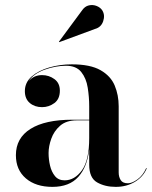

<svg xmlns="http://www.w3.org/2000/svg" viewBox="-20 -719 592 749"><path d="M350.5 -606 211 -554.5 210 -556.5 299 -677Q310.5 -694.5 326.8 -698Q343 -701.5 357.5 -695.5Q372 -689.5 379 -678.5Q390.5 -660 382.5 -636.2Q374.5 -612.5 350.5 -606ZM262.5 -252H328V-304.5Q328 -340.5 322.2 -377Q316.5 -413.5 297 -438Q277.5 -462.5 237.5 -462.5Q197 -462.5 154.2 -447.2Q111.5 -432 91.5 -402Q111.5 -426 144 -426Q171 -426 192.2 -410.5Q213.5 -395 213.5 -365.5Q213.5 -332.5 192 -316.8Q170.5 -301 144 -301Q115.5 -301 96.2 -317.2Q77 -333.5 77 -363.5Q77 -397.5 103.8 -420.8Q130.5 -444 172.5 -456Q214.5 -468 260 -468Q332.5 -468 372.2 -445.2Q412 -422.5 427.5 -385.2Q443 -348 443 -304.5V-46Q443 -29 450.8 -16.5Q458.5 -4 479 -4Q495 -4 516.2 -19.2Q537.5 -34.5 550.5 -63.5L552.5 -62Q538.5 -29 506 -9.5Q473.5 10 431.5 10Q389.5 10 358.8 -7.5Q328 -25 328 -76.5V-136.5Q320.5 -68 285.5 -29Q250.5 10 184.5 10Q119.5 10 80.8 -23.2Q42 -56.5 42 -113.5Q42 -180.5 99 -216.2Q156 -252 262.5 -252ZM232 -15.5Q271 -15.5 299.5 -54.5Q328 -93.5 328 -180.5V-249.5H279.5Q238.5 -249.5 214.5 -228.5Q190.5 -207.5 180 -177.8Q169.5 -148 169.5 -122Q169.5 -97.5 175.2 -73Q181 -48.5 194.5 -32Q208 -15.5 232 -15.5Z"/></svg>

Font: Bodoni* 72pt Medium
Style: Regular
Weight: 500
Version: Version 2.3